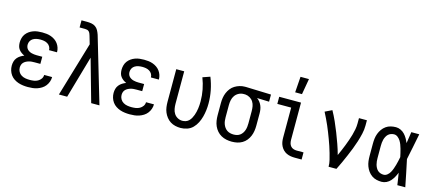

<svg xmlns="http://www.w3.org/2000/svg" viewBox="-55 -1284 4110 1821"><g transform="rotate(15 2000.0 -373.5)"><path d="M247 8Q224 8 200 5Q176 2 153.5 -5.5Q131 -13 110.5 -26.5Q90 -40 76 -59.5Q62 -79 55 -102Q48 -125 48 -149Q48 -170 53.5 -190Q59 -210 72 -226Q85 -242 102.5 -253Q120 -264 139 -271Q123 -278 108.5 -288.5Q94 -299 83 -313.5Q72 -328 68 -345.5Q64 -363 64 -381Q64 -403 70 -425Q76 -447 89 -464.5Q102 -482 120.5 -495Q139 -508 160 -515.5Q181 -523 203 -525.5Q225 -528 247 -528Q269 -528 290.5 -525.5Q312 -523 333 -515.5Q354 -508 372 -495.5Q390 -483 403 -465.5Q416 -448 423 -427Q430 -406 430 -384V-382H352V-383Q352 -401 342.5 -417Q333 -433 317 -442.5Q301 -452 283 -455Q265 -458 247 -458Q229 -458 210.5 -454.5Q192 -451 176 -441.5Q160 -432 151 -415.5Q142 -399 142 -380Q142 -368 146 -356Q150 -344 158.5 -335Q167 -326 178 -320Q189 -314 201 -311Q213 -308 225.5 -306.5Q238 -305 250 -305H306V-235H250Q236 -235 222 -234Q208 -233 194 -229Q180 -225 167.5 -218.5Q155 -212 145 -202Q135 -192 130.5 -178.5Q126 -165 126 -150Q126 -129 136.5 -110Q147 -91 165.5 -80Q184 -69 205 -65.5Q226 -62 247 -62Q268 -62 288 -65Q308 -68 326 -78Q344 -88 356 -105Q368 -122 368 -143H446V-142Q446 -119 438 -96.5Q430 -74 415.5 -55.5Q401 -37 381 -24.5Q361 -12 339 -4.5Q317 3 294 5.5Q271 8 247 8Z M551 0 710 -535 687 -614Q684 -624 680 -634Q676 -644 668.5 -652Q661 -660 650 -662.5Q639 -665 629 -665H576V-735H629Q651 -735 673 -731.5Q695 -728 713 -715.5Q731 -703 741.5 -683.5Q752 -664 759 -643Q760 -640 760.5 -638Q761 -636 762 -633L949 0H868L751 -415L632 0Z M1247 8Q1224 8 1200 5Q1176 2 1153.5 -5.5Q1131 -13 1110.5 -26.5Q1090 -40 1076 -59.5Q1062 -79 1055 -102Q1048 -125 1048 -149Q1048 -170 1053.5 -190Q1059 -210 1072 -226Q1085 -242 1102.5 -253Q1120 -264 1139 -271Q1123 -278 1108.5 -288.5Q1094 -299 1083 -313.5Q1072 -328 1068 -345.5Q1064 -363 1064 -381Q1064 -403 1070 -425Q1076 -447 1089 -464.5Q1102 -482 1120.5 -495Q1139 -508 1160 -515.5Q1181 -523 1203 -525.5Q1225 -528 1247 -528Q1269 -528 1290.5 -525.5Q1312 -523 1333 -515.5Q1354 -508 1372 -495.5Q1390 -483 1403 -465.5Q1416 -448 1423 -427Q1430 -406 1430 -384V-382H1352V-383Q1352 -401 1342.5 -417Q1333 -433 1317 -442.5Q1301 -452 1283 -455Q1265 -458 1247 -458Q1229 -458 1210.5 -454.5Q1192 -451 1176 -441.5Q1160 -432 1151 -415.5Q1142 -399 1142 -380Q1142 -368 1146 -356Q1150 -344 1158.5 -335Q1167 -326 1178 -320Q1189 -314 1201 -311Q1213 -308 1225.5 -306.5Q1238 -305 1250 -305H1306V-235H1250Q1236 -235 1222 -234Q1208 -233 1194 -229Q1180 -225 1167.5 -218.5Q1155 -212 1145 -202Q1135 -192 1130.5 -178.5Q1126 -165 1126 -150Q1126 -129 1136.5 -110Q1147 -91 1165.5 -80Q1184 -69 1205 -65.5Q1226 -62 1247 -62Q1268 -62 1288 -65Q1308 -68 1326 -78Q1344 -88 1356 -105Q1368 -122 1368 -143H1446V-142Q1446 -119 1438 -96.5Q1430 -74 1415.5 -55.5Q1401 -37 1381 -24.5Q1361 -12 1339 -4.5Q1317 3 1294 5.5Q1271 8 1247 8Z M1746 8Q1720 8 1694 2Q1668 -4 1646 -18Q1624 -32 1607.5 -53Q1591 -74 1581 -98Q1571 -122 1567.5 -148Q1564 -174 1564 -200V-520H1642V-200Q1642 -176 1646.5 -151.5Q1651 -127 1664 -106.5Q1677 -86 1699 -74Q1721 -62 1745 -62Q1763 -62 1780 -68Q1797 -74 1809.5 -86.5Q1822 -99 1830.5 -114.5Q1839 -130 1845 -146.5Q1851 -163 1855 -180Q1859 -197 1861.5 -214.5Q1864 -232 1865 -249.5Q1866 -267 1866 -285Q1866 -342 1855 -399Q1844 -456 1823 -510L1895 -535Q1919 -475 1931.5 -412Q1944 -349 1944 -284Q1944 -251 1940 -218Q1936 -185 1927.5 -153Q1919 -121 1904 -91Q1889 -61 1866 -37.5Q1843 -14 1811 -3Q1779 8 1746 8Z M2249 8Q2222 8 2195.5 2.5Q2169 -3 2145.5 -16Q2122 -29 2104 -49.5Q2086 -70 2075 -95Q2064 -120 2060 -146.5Q2056 -173 2056 -200V-320Q2056 -346 2060 -371.5Q2064 -397 2074 -421Q2084 -445 2100 -465.5Q2116 -486 2138 -499.5Q2160 -513 2185 -520.5Q2210 -528 2236 -528H2250L2494 -520V-450L2375 -454Q2391 -443 2403 -427.5Q2415 -412 2422.5 -394.5Q2430 -377 2433 -358Q2436 -339 2436 -320V-200Q2436 -173 2432 -147Q2428 -121 2418 -96.5Q2408 -72 2391 -51Q2374 -30 2351 -16.5Q2328 -3 2302 2.5Q2276 8 2249 8ZM2249 -62Q2266 -62 2282 -66Q2298 -70 2311.5 -80Q2325 -90 2334.5 -104.5Q2344 -119 2349 -134.5Q2354 -150 2356 -166.5Q2358 -183 2358 -200V-320Q2358 -344 2354 -367.5Q2350 -391 2337.5 -411Q2325 -431 2304 -443.5Q2283 -456 2259 -458H2242Q2217 -458 2194.5 -446Q2172 -434 2158 -414Q2144 -394 2139 -369.5Q2134 -345 2134 -320V-200Q2134 -183 2136 -166Q2138 -149 2144 -133Q2150 -117 2160 -103Q2170 -89 2184 -79.5Q2198 -70 2215 -66Q2232 -62 2249 -62Z M2710 -600 2721 -755H2804L2777 -600ZM2866 0Q2845 0 2824.5 -3.5Q2804 -7 2785 -16Q2766 -25 2751.5 -40Q2737 -55 2727.5 -74Q2718 -93 2714.5 -113.5Q2711 -134 2711 -155V-450H2575V-520H2789V-155Q2789 -138 2793 -122Q2797 -106 2807.5 -93.5Q2818 -81 2834 -75.5Q2850 -70 2866 -70H2934V0Z M3199 0Q3199 -33 3191 -65Q3183 -97 3174 -129Q3165 -161 3154.5 -192Q3144 -223 3132.5 -254Q3121 -285 3109 -315.5Q3097 -346 3084 -376Q3071 -406 3056.5 -436Q3042 -466 3027 -495L3095 -528Q3121 -481 3143 -432Q3165 -383 3184.5 -333Q3204 -283 3222 -232.5Q3240 -182 3254 -130Q3266 -157 3278 -184.5Q3290 -212 3300.5 -239.5Q3311 -267 3321 -295Q3331 -323 3339 -351.5Q3347 -380 3352.5 -409Q3358 -438 3358 -468V-520H3436V-468Q3436 -427 3426.5 -386Q3417 -345 3404.5 -305.5Q3392 -266 3377 -227.5Q3362 -189 3345.5 -151Q3329 -113 3312 -75Q3295 -37 3276 0Z M3720 8Q3695 8 3669.5 2Q3644 -4 3623 -19Q3602 -34 3587 -55Q3572 -76 3563 -100Q3554 -124 3551 -149Q3548 -174 3548 -200V-320Q3548 -346 3551 -371Q3554 -396 3563 -420Q3572 -444 3587 -465Q3602 -486 3623 -501Q3644 -516 3669.5 -522Q3695 -528 3720 -528Q3744 -528 3766.5 -517.5Q3789 -507 3805.5 -489.5Q3822 -472 3834 -451Q3846 -430 3855 -408Q3859 -436 3863.5 -464Q3868 -492 3872 -520H3950Q3937 -456 3924.5 -391.5Q3912 -327 3898 -263Q3913 -198 3925.5 -132Q3938 -66 3952 0H3874Q3870 -29 3865.5 -58Q3861 -87 3856 -116V-118Q3847 -95 3835 -73Q3823 -51 3806.5 -32.5Q3790 -14 3767.5 -3Q3745 8 3720 8ZM3720 -62Q3741 -62 3757.5 -75.5Q3774 -89 3784 -107Q3794 -125 3801 -144.5Q3808 -164 3813.5 -183.5Q3819 -203 3823.5 -223.5Q3828 -244 3832 -264Q3828 -283 3823.5 -302.5Q3819 -322 3813.5 -341.5Q3808 -361 3801 -379.5Q3794 -398 3783.5 -415Q3773 -432 3756.5 -445Q3740 -458 3720 -458Q3705 -458 3689.5 -452.5Q3674 -447 3663 -436.5Q3652 -426 3644.5 -411.5Q3637 -397 3633 -382Q3629 -367 3627.5 -351.5Q3626 -336 3626 -320V-200Q3626 -184 3627.5 -168.5Q3629 -153 3633 -138Q3637 -123 3644.5 -108.5Q3652 -94 3663 -83.5Q3674 -73 3689.5 -67.5Q3705 -62 3720 -62Z"/></g></svg>

Font: Iosevka Algr
Style: Regular
Weight: 400
Monospace: yes
Designer: Belleve Invis
Foundry: Belleve Invis
Version: Version 26.0.2; ttfautohint (v1.8.3)